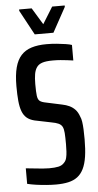

<svg xmlns="http://www.w3.org/2000/svg" viewBox="-60 -917 489 961"><g transform="rotate(-5 185.0 -436.5)"><path d="M182 8Q159 8 133.5 6Q108 4 83 0.5Q58 -3 38 -8V-86Q61 -84 82 -81.5Q103 -79 122 -77.5Q141 -76 155 -76Q183 -76 201.5 -80Q220 -84 231 -97Q240 -106 243.5 -120Q247 -134 248 -152Q249 -170 249 -189Q249 -224 247.5 -245Q246 -266 240 -277Q234 -288 221 -294Q208 -300 185 -304L102 -321Q78 -327 63.5 -339.5Q49 -352 41 -373Q33 -394 30 -425.5Q27 -457 27 -500Q27 -556 37 -593.5Q47 -631 67.5 -653.5Q88 -676 120 -686Q152 -696 195 -696Q223 -696 247.5 -693.5Q272 -691 291.5 -688Q311 -685 322 -681V-603Q308 -605 292 -607Q276 -609 258.5 -610.5Q241 -612 220 -612Q185 -612 166 -605.5Q147 -599 138 -585Q129 -572 125.5 -551.5Q122 -531 122 -502Q122 -462 124.5 -443Q127 -424 136.5 -416.5Q146 -409 168 -405L247 -388Q267 -384 283 -376.5Q299 -369 311.5 -356Q324 -343 332 -320Q337 -310 339.5 -293.5Q342 -277 343 -255Q344 -233 344 -205Q344 -155 338.5 -118.5Q333 -82 321 -57.5Q309 -33 290 -18.5Q271 -4 244 2Q217 8 182 8ZM141 -750 74 -874V-881H137L188 -797L240 -881H303V-874L235 -750Z"/></g></svg>

Font: Saira ExtraCondensed SemiBold
Style: Regular
Weight: 600
Width: 2
Designer: Hector Gatti with collaboration of the Omnibus-Type team
Foundry: Omnibus-Type
Version: Version 1.101